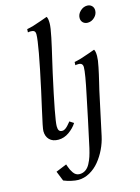

<svg xmlns="http://www.w3.org/2000/svg" viewBox="-153 -868 902 1236"><g transform="rotate(-15 298.5 -249.5)"><path d="M284.2 -781.2Q292.5 -770 292.5 -736.8Q292.5 -722.2 289.1 -699.7Q285.6 -677.2 278.8 -643.8Q272 -610.4 265.1 -580.8Q258.3 -551.3 247.1 -502.9Q235.8 -454.6 228.5 -421.9Q164.6 -132.3 164.6 -84Q164.6 -64.5 171.1 -55.4Q177.7 -46.4 191.9 -46.4Q195.8 -46.4 199.5 -47.1Q203.1 -47.9 207.3 -50.3Q211.4 -52.7 214.4 -54.4Q217.3 -56.2 221.7 -60.3Q226.1 -64.5 228 -66.2Q230 -67.9 234.6 -73.5Q239.3 -79.1 240.2 -80.1Q241.2 -81.1 246.1 -86.9L251 -93.3L278.3 -75.7Q258.8 -44.9 225.3 -21.2Q191.9 2.4 153.8 2.4Q115.7 2.4 94.7 -19Q73.7 -40.5 73.7 -75.7Q73.7 -86.4 80.3 -119.1Q86.9 -151.9 102.8 -222.2Q118.7 -292.5 127 -330.1Q191.9 -627.4 191.9 -689.5Q191.9 -705.6 184.3 -711.7Q176.8 -717.8 162.1 -717.8Q149.9 -717.8 142.1 -715.8L143.1 -737.3Q164.6 -741.2 187 -747.8Q209.5 -754.4 241.7 -766.1Q273.9 -777.8 284.2 -781.2ZM228 251.5Q250.5 251.5 268.1 239.5Q285.6 227.5 297.6 204.8Q309.6 182.1 316.9 159.9Q324.2 137.7 331.5 106.4Q343.8 53.7 370.4 -74.2Q397 -202.1 401.9 -225.6Q432.1 -366.7 432.1 -406.2Q432.1 -434.6 403.8 -434.6Q390.1 -434.6 382.3 -432.6L383.3 -454.1Q404.8 -458 427.2 -464.6Q449.7 -471.2 481.9 -482.9Q514.2 -494.6 524.4 -498Q532.7 -486.8 532.7 -454.1Q532.7 -441.4 530.5 -424.1Q528.3 -406.7 522.9 -381.6Q517.6 -356.4 513.7 -338.4Q509.8 -320.3 501.5 -286.1Q493.2 -252 489.7 -236.8Q476.1 -177.7 427.7 51.8Q418.5 94.7 398.7 136Q378.9 177.2 351.3 210.9Q323.7 244.6 286.9 265.1Q250 285.6 210.4 285.6Q191.4 285.6 163.6 279.3Q135.7 272.9 114.3 263.7Q92.3 210 87.9 198.2L159.7 168.9Q160.6 171.4 165.5 185.1Q170.4 198.7 174.8 207.8Q179.2 216.8 186.8 228Q194.3 239.3 204.8 245.4Q215.3 251.5 228 251.5ZM554.2 -783.7Q573.2 -783.7 585.2 -771.7Q597.2 -759.8 597.2 -741.2Q597.2 -715.3 576.9 -695.8Q556.6 -676.3 531.2 -676.3Q511.7 -676.3 499.5 -688.2Q487.3 -700.2 487.3 -718.8Q487.3 -744.1 508.1 -763.9Q528.8 -783.7 554.2 -783.7Z"/></g></svg>

Font: Flanker
Style: Italic
Weight: 400
Italic angle: -12°
Designer: Flanker
Version: Version 2.027